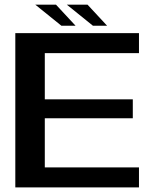

<svg xmlns="http://www.w3.org/2000/svg" viewBox="-20 -820 690 840"><path d="M47 0H588V-87.5H176V-302.5H561V-385.5H176V-587.5H588V-675H47ZM386.5 -707.5H448.5L363 -799.5H272.5ZM248.5 -707.5H310.5L225 -799.5H134.5Z"/></svg>

Font: Anybody SemiExpanded Medium
Style: Regular
Weight: 500
Width: 6
Version: Version 1.113;gftools[0.9.25]